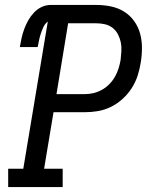

<svg xmlns="http://www.w3.org/2000/svg" viewBox="-20 -755 640 775"><path d="M13 0V-74H74L173 -668Q161 -659 155 -645.5Q149 -632 144.5 -618.5Q140 -605 137.5 -592Q135 -579 132 -565H60Q63 -583 67 -601Q71 -619 77.5 -637Q84 -655 93.5 -672Q103 -689 116.5 -703.5Q130 -718 147.5 -726.5Q165 -735 184 -735H369Q399 -735 428 -729Q457 -723 481 -708Q505 -693 521.5 -670Q538 -647 545.5 -619.5Q553 -592 553 -562Q553 -532 548 -502Q544 -476 535.5 -449.5Q527 -423 511.5 -399Q496 -375 474.5 -355.5Q453 -336 427.5 -323.5Q402 -311 375 -306.5Q348 -302 321 -302H196L158 -74H233V0ZM321 -375Q339 -375 356.5 -379Q374 -383 390.5 -392Q407 -401 420.5 -414.5Q434 -428 443.5 -444.5Q453 -461 458.5 -478.5Q464 -496 467 -514Q469 -531 470 -549.5Q471 -568 467.5 -584.5Q464 -601 456 -616.5Q448 -632 434.5 -642.5Q421 -653 404 -657Q387 -661 369 -661H255L208 -375Z"/></svg>

Font: Iosevka Etoile Oblique
Style: Regular
Weight: 400
Italic angle: -9°
Designer: Belleve Invis
Foundry: Belleve Invis
Version: Version 15.5.2; ttfautohint (v1.8.4)